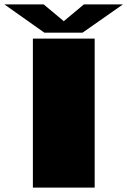

<svg xmlns="http://www.w3.org/2000/svg" viewBox="-37 -850 577 870"><path d="M112 0H392V-675H112ZM164 -702H337L520 -830H343L252 -754L161 -830H-17Z"/></svg>

Font: Anybody ExtraExpanded Black
Style: Regular
Weight: 900
Width: 8
Version: Version 1.113;gftools[0.9.25]